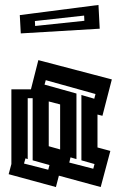

<svg xmlns="http://www.w3.org/2000/svg" viewBox="-20 -753 487 776"><path d="M206 3 15 -49 26 -90V-392H105L135 -510L432 -432L394 -285L374 -290V-157L426 -143L387 3L218 -43ZM289 -375V-110L265 -117L260 -96L357 -71L362 -90L309 -105V-369L361 -354L366 -373L165 -429L160 -411ZM112 -105V-356H92V-110L83 -113L77 -92L175 -67L180 -86ZM177 -162 223 -149V-150V-331L177 -343ZM64 -618 60 -692 378 -733 383 -637ZM321 -669 320 -690 121 -668 122 -648Z"/></svg>

Font: Blaka Hollow
Style: Regular
Weight: 400
Designer: Mohamed Gaber
Foundry: Kief Type Foundry
Version: Version 1.003; ttfautohint (v1.8.4.7-5d5b)